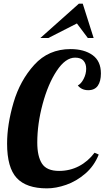

<svg xmlns="http://www.w3.org/2000/svg" viewBox="-20 -1020 575 1056"><path d="M414 -1000 202 -811H246L403 -891L463 -811H495L435 -1000ZM72 -41C107.3 -3 162.7 16 238 16C271.3 16 306.7 9.5 344 -3.5C381.3 -16.5 416.3 -37 449 -65C481.7 -93 506.3 -128 523 -170L500 -180C476 -148 447.3 -123.3 414 -106C380.7 -88.7 344.3 -80 305 -80C259.7 -80 228.3 -93.3 211 -120C193.7 -146.7 185 -185.3 185 -236C185 -304 194.8 -374.7 214.5 -448C234.2 -521.3 260 -582.2 292 -630.5C324 -678.8 357.7 -703 393 -703C414.3 -703 429.8 -697.3 439.5 -686C449.2 -674.7 454 -660 454 -642C454 -622.7 449.3 -604 440 -586C430.7 -568 420 -556 408 -550C422 -532.7 441 -524 465 -524C489 -524 506.7 -532.2 518 -548.5C529.3 -564.8 535 -587.3 535 -616C535 -661.3 519.7 -695 489 -717C458.3 -739 418 -750 368 -750C287.3 -750 220.8 -721.2 168.5 -663.5C116.2 -605.8 78.2 -536.7 54.5 -456C30.8 -375.3 19 -300 19 -230C19 -142 36.7 -79 72 -41Z"/></svg>

Font: DonutKreme
Style: Regular
Weight: 400
Designer: Impallari Type
Foundry: Impallari Type
Version: Version 2.100